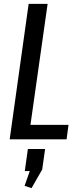

<svg xmlns="http://www.w3.org/2000/svg" viewBox="-20 -720 409 992"><path d="M116 -75H334L324 0H30L128 -700H226L129 -16ZM213 50 198 156 143 252 107 240 156 101 192 164H108L124 50Z"/></svg>

Font: Pathway Extreme Condensed Medium
Style: Italic
Weight: 500
Width: 3
Italic angle: -8°
Version: Version 1.001;gftools[0.9.26]